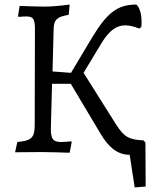

<svg xmlns="http://www.w3.org/2000/svg" viewBox="-20 -666 691 841"><path d="M617 -41 609 -51C544 -54 523 -67 489 -120L346 -347L424 -476C457 -530 488 -555 529 -555C547 -555 567 -550 590 -541L599 -548C600 -556 600 -564 600 -571C600 -605 592 -634 577 -646C496 -646 450 -612 383 -501L291 -347L210 -353L215 -541C216 -580 231 -593 281 -601L285 -646C249 -641 203 -637 177 -637C149 -637 97 -639 66 -640L59 -596L61 -592C71 -593 87 -594 95 -594C125 -594 133 -583 133 -540L132 -120C132 -63 119 -50 56 -44L46 1C74 1 125 0 161 0C194 0 251 2 285 3L294 -43L292 -47C281 -46 262 -44 247 -44C211 -44 201 -59 203 -112L208 -299H290L420 -81C456 -20 495 12 548 12L570 155L618 151Z"/></svg>

Font: Alegreya SC
Style: Regular
Weight: 400
Designer: Juan Pablo del Peral
Foundry: Huerta Tipografica
Version: Version 2.007;PS 002.007;hotconv 1.0.88;makeotf.lib2.5.64775